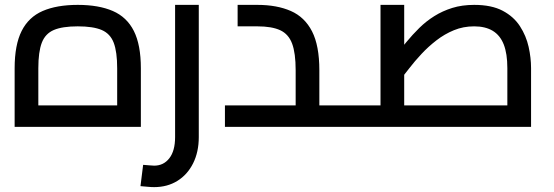

<svg xmlns="http://www.w3.org/2000/svg" viewBox="-20 -520 2270 787"><path d="M40 0V-240Q40 -336 68.7 -393Q97.4 -450 155.1 -475Q212.8 -500 298.7 -500Q384.6 -500 442.3 -475Q500 -450 528.7 -393Q557.4 -336 557.4 -240V0ZM137.1 -45.1 85.1 -88H512.3L460.3 -45.1V-240Q460.3 -307.6 446.1 -344.8Q431.8 -382.1 396.8 -397.1Q361.7 -412 298.7 -412Q235.7 -412 200.7 -397.1Q165.6 -382.1 151.3 -344.8Q137.1 -307.6 137.1 -240Z M611.8 247Q598.8 247 584.3 245.5Q569.8 244 555.8 243L566.7 155.7Q582 156.7 593 157.8Q604 159 611.8 159Q650.6 159 674.1 128.7Q697.7 98.3 697.7 42V-500H794.8V42Q794.8 103 771.5 149.5Q748.2 196 707 221.5Q665.8 247 611.8 247Z M1289 0V-88H1400.9V0ZM902 0V-88H1272.7L1191.9 -16.3V-232Q1191.9 -302.2 1177.4 -341.1Q1162.9 -380.1 1128.6 -396.1Q1094.2 -412 1035 -412H954V-500H1035Q1115 -500 1172 -475Q1229 -450 1259 -391.5Q1289 -333 1289 -232V0ZM1400.9 0V-88Q1413.7 -88 1417.3 -76.1Q1420.9 -64.2 1420.9 -44Q1420.9 -23.8 1417.3 -11.9Q1413.7 0 1400.9 0Z M1401 0V-88H2153L2059.6 -3.7V-241Q2059.6 -299.8 2044.9 -337.6Q2030.1 -375.3 1999.7 -393.7Q1969.3 -412 1923.4 -412Q1879.1 -412 1840.7 -396.2Q1802.2 -380.4 1768.8 -354.5Q1735.3 -328.6 1707.5 -298.7Q1679.6 -268.8 1657.7 -240.3Q1635.8 -211.9 1619.3 -191.2L1594.8 -285Q1619.8 -316 1645.3 -347Q1670.8 -378 1698.8 -405.5Q1726.8 -433 1760.3 -454Q1793.8 -475 1833.8 -487.5Q1873.8 -500 1923.8 -500Q1994.8 -500 2040.3 -476Q2085.8 -452 2111.3 -412.5Q2136.8 -373 2146.8 -328Q2156.8 -283 2156.8 -241V0ZM1539.7 -88V-500H1636.8V-88ZM1401 0Q1388.6 0 1384.8 -11.9Q1381 -23.8 1381 -44Q1381 -64.2 1384.8 -76.1Q1388.6 -88 1401 -88Z"/></svg>

Font: TitilliumWeb ExtraLight
Style: Regular
Weight: 400
Designer: Mohamed Gaber, Accademia di Belle Arti di Urbino and others
Foundry: Kief Type Foundry, Accademia di Belle Arti di Urbino and others
Version: Version 3.000; ttfautohint (v1.8.2)